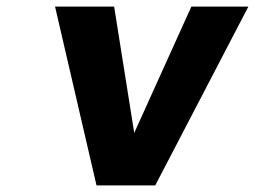

<svg xmlns="http://www.w3.org/2000/svg" viewBox="-20 -559 769 579"><path d="M146 -539.1H324.2L384.8 -158.2L557.1 -539.1H729L448.2 0H271Z"/></svg>

Font: Trueno
Style: Bold Italic
Weight: 700
Designer: Julieta Ulanovsky
Foundry: Julieta Ulanovsky
Version: Version 3.001b | FøM Fix